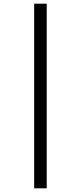

<svg xmlns="http://www.w3.org/2000/svg" viewBox="-20 -770 310 1040"><path d="M165 250V-750H233V250Z"/></svg>

Font: Lingua Franca
Style: Italic
Weight: 400
Italic angle: -13°
Version: Version 1.19